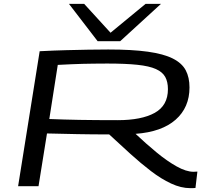

<svg xmlns="http://www.w3.org/2000/svg" viewBox="-20 -967 1069 997"><path d="M74 0 186 -701Q263 -705 324 -706.5Q385 -708 437.5 -709Q490 -710 542 -710Q666 -710 748 -698.5Q830 -687 877.5 -663Q925 -639 944.5 -602Q964 -565 964 -513Q964 -409 892 -345.5Q820 -282 684 -272Q738 -221 792.5 -176Q847 -131 897 -103Q947 -75 985 -75Q989 -75 995 -75.5Q1001 -76 1005 -76L995 9Q990 10 981 10Q972 10 968 10Q920 10 868.5 -14Q817 -38 764 -78.5Q711 -119 656.5 -168.5Q602 -218 547 -269Q459 -269 382 -270.5Q305 -272 224 -274L180 0ZM591 -343Q715 -343 783.5 -381Q852 -419 852 -504Q852 -542 838 -567.5Q824 -593 789.5 -608.5Q755 -624 693.5 -630.5Q632 -637 537 -637Q496 -637 466.5 -636.5Q437 -636 410 -635.5Q383 -635 352.5 -633.5Q322 -632 280 -630L236 -349Q310 -346 392 -344.5Q474 -343 591 -343ZM816 -947 604 -753H487L338 -947H417L554 -797L736 -947Z"/></svg>

Font: Georama ExtraExtended
Style: Italic
Weight: 400
Width: 8
Italic angle: -9°
Designer: Jean-Baptiste Levee
Foundry: Production Type
Version: Version 1.000